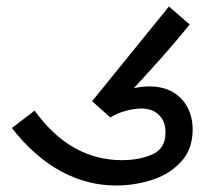

<svg xmlns="http://www.w3.org/2000/svg" viewBox="-20 -566 640 591"><path d="M16.5 -172 86.5 -225.5Q196.5 -73 355.5 -73Q409.5 -73 449.5 -91Q489.5 -109 489.5 -158Q489.5 -192.5 469.2 -212.2Q449 -232 415.5 -232Q394 -232 367.8 -225Q341.5 -218 319.5 -204.5L263.5 -254.5L500 -546L564 -490.5Q519 -435.5 483.8 -395.8Q448.5 -356 392 -294.5Q416 -300 440 -300Q481.5 -300 511.5 -282.8Q541.5 -265.5 557.2 -235.2Q573 -205 573 -167Q573 -105.5 536.2 -66.8Q499.5 -28 445.8 -11.5Q392 5 337 5Q248.5 5 167.2 -39Q86 -83 16.5 -172Z"/></svg>

Font: JuliaMono
Style: Italic
Weight: 400
Italic angle: -9°
Monospace: yes
Designer: cormullion
Foundry: corm
Version: Version 0.057; ttfautohint (v1.8.4)